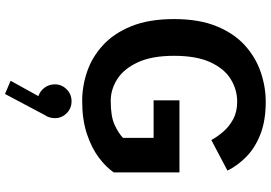

<svg xmlns="http://www.w3.org/2000/svg" viewBox="-174 -572 1058 750"><g transform="rotate(90 355.0 -197.0)"><path d="M653.5 -369V-112.5Q633 -82 595.2 -53.8Q557.5 -25.5 502.2 -7.2Q447 11 374 11Q316 11 259.2 -8.5Q202.5 -28 156.2 -70.5Q110 -113 82.2 -181.5Q54.5 -250 54.5 -348Q54.5 -445.5 82.5 -514Q110.5 -582.5 157.5 -624.8Q204.5 -667 261.8 -686.5Q319 -706 377.5 -706Q451 -706 503.8 -685.5Q556.5 -665 591.5 -631Q626.5 -597 646.5 -556.5L527 -493.5Q515 -516 495.2 -539.2Q475.5 -562.5 446.2 -578.5Q417 -594.5 377.5 -594.5Q330 -594.5 289 -569.2Q248 -544 223 -489.5Q198 -435 198 -348Q198 -261 223.5 -206.2Q249 -151.5 289.2 -126Q329.5 -100.5 374 -100.5Q434.5 -100.5 467.2 -115.5Q500 -130.5 518.5 -148.5V-268H372V-369ZM441.5 117.5Q441.5 140.5 429 158L347 312.5L295.5 290.5L355.5 182Q335.5 175.5 322.5 158Q309.5 140.5 309.5 117.5Q309.5 91 328.8 71.8Q348 52.5 375.5 52.5Q403.5 52.5 422.5 71.8Q441.5 91 441.5 117.5Z"/></g></svg>

Font: League Mono SemiBold
Style: Regular
Weight: 600
Width: 6
Designer: Tyler Finck
Foundry: The League of Moveable Type / Tyler Finck
Version: Version 2.300;RELEASE